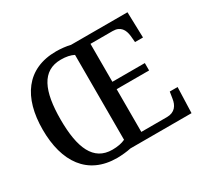

<svg xmlns="http://www.w3.org/2000/svg" viewBox="-150 -932 1214 1148"><g transform="rotate(-30 457.0 -357.5)"><path d="M354 10C383 10 424 6 450 0H872L878 -177H824L817 -133C811 -89 788 -53 733 -53H556V-348H780V-399H556V-661H709C763 -661 783 -626 788 -581L792 -537H847L842 -714H452C426 -721 385 -725 355 -725C151 -725 52 -580 52 -359C52 -137 151 10 354 10ZM354 -47C224 -47 175 -162 175 -358C175 -554 224 -668 355 -668C391 -668 420 -662 443 -650V-64C420 -53 390 -47 354 -47Z"/></g></svg>

Font: Noto Serif Bengali SemiCondensed
Style: Regular
Weight: 400
Width: 4
Designer: Juan Bruce, Universal Thirst, Indian Type Foundry and the Monotype Design Team.
Foundry: Monotype Imaging Inc.
Version: Version 2.003